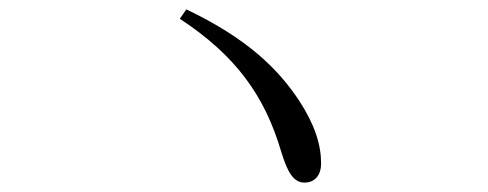

<svg xmlns="http://www.w3.org/2000/svg" viewBox="-20 -563 1040 409"><path d="M377 -543 363 -523C482 -445 544 -359 579 -240C593 -194 606 -174 629 -174C648 -174 664 -187 664 -215C664 -254 651 -297 617 -349C573 -415 509 -480 377 -543Z"/></svg>

Font: Noto Serif SC Light
Style: Regular
Weight: 300
Designer: Ryoko NISHIZUKA 西塚涼子 (kana & ideographs); Frank Grießhammer (Latin, Greek & Cyrillic); Wenlong ZHANG 张文龙 (bopomofo); San
Foundry: Adobe
Version: Version 2.001;hotconv 1.1.0;makeotfexe 2.6.0